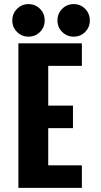

<svg xmlns="http://www.w3.org/2000/svg" viewBox="-20 -910 490 930"><path d="M376.6 -590.9H213.6V-398.6H333.4V-289.4H213.6V-109.1H376.6V0H69.1V-700H376.6ZM118 -732.4Q85.4 -732.4 62.5 -755.2Q39.6 -778.1 39.6 -810.8Q39.6 -844.2 62.5 -867.2Q85.4 -890.1 117.8 -890.1Q151.1 -890.1 173.8 -867.2Q196.4 -844.2 196.4 -810.8Q196.4 -778.1 173.8 -755.2Q151.1 -732.4 118 -732.4ZM336.7 -732.4Q304.1 -732.4 281.2 -755.2Q258.3 -778.1 258.3 -810.8Q258.3 -844.2 281.2 -867.2Q304.1 -890.1 336.5 -890.1Q369.9 -890.1 392.5 -867.2Q415.1 -844.2 415.1 -810.8Q415.1 -778.1 392.5 -755.2Q369.8 -732.4 336.7 -732.4Z"/></svg>

Font: League Mono Thin Condensed
Style: Regular
Weight: 100
Width: 1
Designer: Tyler Finck
Foundry: The League of Moveable Type / Tyler Finck
Version: Version 2.300;RELEASE